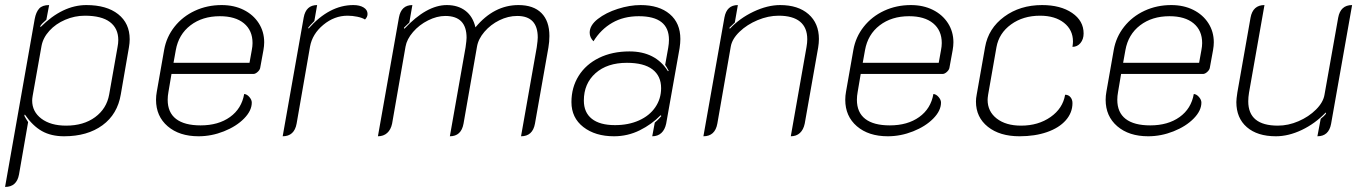

<svg xmlns="http://www.w3.org/2000/svg" viewBox="-22 -529 5393 758"><path d="M115 -454Q120 -481 132.5 -495Q145 -509 172 -509L161 -451Q143 -436 137 -426L138 -422Q225 -509 319 -509Q399 -509 444.5 -473Q490 -437 490 -374Q490 -359 487 -342L455 -157Q442 -78 382.5 -34.5Q323 9 231 9Q180 9 143.5 -11.5Q107 -32 76 -77L74 -72Q79 -62 89 -47L53 160Q44 209 -2 209ZM409 -156 442 -343Q445 -358 445 -371Q445 -417 412 -442Q379 -467 313 -467Q273 -467 235.5 -451Q198 -435 173 -407.5Q148 -380 142 -348L107 -151Q105 -139 105 -132Q105 -88 141.5 -60.5Q178 -33 239 -33Q308 -33 353.5 -66.5Q399 -100 409 -156Z M594 -135Q594 -151 597 -167L626 -332Q635 -383 667 -423.5Q699 -464 747.5 -486.5Q796 -509 853 -509Q902 -509 940 -490Q978 -471 999.5 -437.5Q1021 -404 1021 -362Q1021 -348 1018 -331L1005 -260Q1003 -252 994.5 -244.5Q986 -237 978 -237H655L643 -166Q640 -150 640 -135Q640 -85 673 -59.5Q706 -34 770 -34Q840 -34 886 -67Q932 -100 942 -158Q953 -157 962.5 -146Q972 -135 972 -124Q972 -92 941.5 -61Q911 -30 862 -10.5Q813 9 762 9Q686 9 640 -30.5Q594 -70 594 -135ZM963 -281 972 -331Q975 -346 975 -359Q975 -409 941 -437Q907 -465 846 -465Q777 -465 730 -429Q683 -393 672 -331L663 -281Z M1202 -345 1149 -41Q1140 9 1094 9L1177 -460Q1186 -509 1230 -509L1219 -446Q1203 -430 1195 -420L1196 -416Q1278 -509 1373 -509Q1398 -509 1413.5 -499.5Q1429 -490 1429 -474Q1429 -462 1419 -452Q1408 -459 1388.5 -463Q1369 -467 1350 -467Q1298 -467 1254.5 -431Q1211 -395 1202 -345Z M1553 -460Q1562 -509 1606 -509L1594 -440L1573 -420L1574 -415Q1662 -509 1742 -509Q1786 -509 1815.5 -486.5Q1845 -464 1855 -421Q1928 -509 2025 -509Q2084 -509 2115.5 -477.5Q2147 -446 2147 -387Q2147 -364 2143 -341L2090 -41Q2081 9 2035 9L2097 -342Q2101 -370 2101 -381Q2101 -466 2020 -466Q1984 -466 1949.5 -449Q1915 -432 1890.5 -403.5Q1866 -375 1861 -344L1808 -41Q1799 9 1754 9L1816 -342Q1820 -370 1820 -380Q1820 -466 1736 -466Q1703 -466 1668 -448.5Q1633 -431 1608.5 -402.5Q1584 -374 1579 -345L1526 -41Q1521 -17 1506.5 -4Q1492 9 1470 9Z M2234 -126Q2234 -184 2262.5 -229.5Q2291 -275 2343 -300.5Q2395 -326 2463 -326Q2566 -326 2615 -248L2618 -249Q2610 -265 2604 -273L2616 -340Q2619 -357 2619 -372Q2619 -465 2500 -465Q2440 -465 2395 -439Q2350 -413 2321 -366Q2306 -381 2306 -400Q2306 -429 2338 -454Q2370 -479 2417 -494Q2464 -509 2507 -509Q2580 -509 2622 -473.5Q2664 -438 2664 -375Q2664 -359 2661 -339L2608 -41Q2603 -17 2589 -4Q2575 9 2553 9L2563 -45Q2575 -55 2581.5 -62.5Q2588 -70 2589 -71L2586 -74Q2551 -38 2503.5 -14.5Q2456 9 2402 9Q2328 9 2281 -27.5Q2234 -64 2234 -126ZM2588 -181Q2588 -229 2554 -255Q2520 -281 2453 -281Q2375 -281 2329 -240Q2283 -199 2283 -132Q2283 -85 2314.5 -60Q2346 -35 2406 -35Q2459 -35 2500.5 -53.5Q2542 -72 2565 -105.5Q2588 -139 2588 -181Z M2838 -460Q2847 -509 2891 -509L2879 -440L2858 -420L2859 -415Q2898 -457 2953 -483Q3008 -509 3058 -509Q3129 -509 3170 -473Q3211 -437 3211 -375Q3211 -359 3208 -341L3155 -41Q3150 -17 3136 -4Q3122 9 3100 9L3162 -343Q3165 -360 3165 -374Q3165 -420 3136.5 -443.5Q3108 -467 3052 -467Q3011 -467 2969 -449.5Q2927 -432 2897.5 -403.5Q2868 -375 2863 -345L2810 -41Q2801 9 2755 9Z M3315 -135Q3315 -151 3318 -167L3347 -332Q3356 -383 3388 -423.5Q3420 -464 3468.5 -486.5Q3517 -509 3574 -509Q3623 -509 3661 -490Q3699 -471 3720.5 -437.5Q3742 -404 3742 -362Q3742 -348 3739 -331L3726 -260Q3724 -252 3715.5 -244.5Q3707 -237 3699 -237H3376L3364 -166Q3361 -150 3361 -135Q3361 -85 3394 -59.5Q3427 -34 3491 -34Q3561 -34 3607 -67Q3653 -100 3663 -158Q3674 -157 3683.5 -146Q3693 -135 3693 -124Q3693 -92 3662.5 -61Q3632 -30 3583 -10.5Q3534 9 3483 9Q3407 9 3361 -30.5Q3315 -70 3315 -135ZM3684 -281 3693 -331Q3696 -346 3696 -359Q3696 -409 3662 -437Q3628 -465 3567 -465Q3498 -465 3451 -429Q3404 -393 3393 -331L3384 -281Z M3831 -128Q3831 -141 3834 -156L3867 -343Q3880 -417 3942.5 -463Q4005 -509 4092 -509Q4165 -509 4210.5 -478Q4256 -447 4256 -397Q4256 -374 4243.5 -359Q4231 -344 4212 -344Q4214 -358 4214 -365Q4214 -411 4178.5 -439Q4143 -467 4084 -467Q4017 -467 3969.5 -432.5Q3922 -398 3912 -343L3879 -155Q3877 -141 3877 -135Q3877 -89 3913 -61Q3949 -33 4009 -33Q4077 -33 4125.5 -67Q4174 -101 4183 -155Q4196 -155 4204 -145.5Q4212 -136 4212 -122Q4212 -84 4185.5 -54Q4159 -24 4111.5 -7.5Q4064 9 4003 9Q3925 9 3878 -28.5Q3831 -66 3831 -128Z M4343 -135Q4343 -151 4346 -167L4375 -332Q4384 -383 4416 -423.5Q4448 -464 4496.5 -486.5Q4545 -509 4602 -509Q4651 -509 4689 -490Q4727 -471 4748.5 -437.5Q4770 -404 4770 -362Q4770 -348 4767 -331L4754 -260Q4752 -252 4743.5 -244.5Q4735 -237 4727 -237H4404L4392 -166Q4389 -150 4389 -135Q4389 -85 4422 -59.5Q4455 -34 4519 -34Q4589 -34 4635 -67Q4681 -100 4691 -158Q4702 -157 4711.5 -146Q4721 -135 4721 -124Q4721 -92 4690.5 -61Q4660 -30 4611 -10.5Q4562 9 4511 9Q4435 9 4389 -30.5Q4343 -70 4343 -135ZM4712 -281 4721 -331Q4724 -346 4724 -359Q4724 -409 4690 -437Q4656 -465 4595 -465Q4526 -465 4479 -429Q4432 -393 4421 -331L4412 -281Z M5233 -40Q5224 9 5179 9L5192 -60Q5206 -71 5213 -80L5212 -85Q5170 -41 5117.5 -16Q5065 9 5015 9Q4942 9 4900.5 -27Q4859 -63 4859 -126Q4859 -138 4863 -164L4915 -459Q4924 -509 4970 -509L4909 -163Q4906 -145 4906 -129Q4906 -33 5023 -33Q5064 -33 5104.5 -50.5Q5145 -68 5173.5 -96.5Q5202 -125 5207 -155L5261 -459Q5270 -509 5316 -509Z"/></svg>

Font: K2D Thin
Style: Italic
Weight: 100
Italic angle: -10°
Designer: Katatrad Aksorn Co.,Ltd.
Foundry: Cadson Demak Co.,Ltd.
Version: Version 1.000; ttfautohint (v1.6)